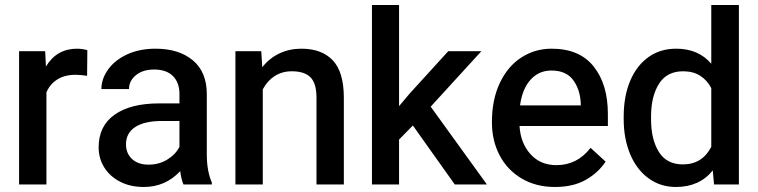

<svg xmlns="http://www.w3.org/2000/svg" viewBox="-20 -735 3022 765"><path d="M56 -531H160L163 -470Q206 -541 287 -541Q298 -541 310.5 -539Q323 -537 328 -535L327 -433Q299 -437 281 -437Q238 -437 208.5 -418.5Q179 -400 165 -367V0H56Z M594 -458Q549 -458 521.5 -435.5Q494 -413 494 -380H384Q384 -421 411 -458.5Q438 -496 487 -518.5Q536 -541 600 -541Q693 -541 748.5 -494.5Q804 -448 804 -360V-120Q804 -53 824 -8V0H711Q703 -17 698 -53Q639 10 553 10Q500 10 459.5 -10.5Q419 -31 396 -67Q373 -103 373 -148Q373 -233 436.5 -278Q500 -323 614 -323H695V-361Q695 -406 669 -432Q643 -458 594 -458ZM695 -150V-253H626Q556 -253 519 -229Q482 -205 482 -160Q482 -124 506 -101.5Q530 -79 572 -79Q614 -79 647 -99.5Q680 -120 695 -150Z M918 -531H1021L1025 -467Q1053 -503 1093 -522Q1133 -541 1181 -541Q1262 -541 1306 -494.5Q1350 -448 1350 -345V0H1241V-346Q1241 -403 1217 -427Q1193 -451 1143 -451Q1104 -451 1074.5 -432Q1045 -413 1027 -379V0H918Z M1462 -715H1570V-312L1612 -362L1766 -531H1898L1696 -310L1920 0H1792L1625 -235L1570 -179V0H1462Z M1940 -248Q1940 -339 1972 -405.5Q2004 -472 2058 -506.5Q2112 -541 2178 -541Q2289 -541 2345.5 -470Q2402 -399 2402 -281V-233H2050Q2054 -165 2093.5 -121Q2133 -77 2197 -77Q2280 -77 2333 -146L2393 -91Q2364 -47 2314 -18.5Q2264 10 2191 10Q2116 10 2059 -23.5Q2002 -57 1971 -115.5Q1940 -174 1940 -248ZM2052 -315H2294V-324Q2291 -380 2263 -417Q2235 -454 2177 -454Q2127 -454 2094 -417.5Q2061 -381 2052 -315Z M2674 -541Q2763 -541 2814 -481V-715H2924V0H2825L2820 -56Q2767 10 2673 10Q2611 10 2563.5 -25Q2516 -60 2490.5 -121.5Q2465 -183 2465 -260V-270Q2465 -351 2490.5 -412Q2516 -473 2563 -507Q2610 -541 2674 -541ZM2701 -80Q2778 -80 2814 -150V-384Q2798 -415 2770 -433Q2742 -451 2702 -451Q2637 -451 2605.5 -401Q2574 -351 2574 -270V-260Q2574 -180 2605 -130Q2636 -80 2701 -80Z"/></svg>

Font: Freesentation 6 SemiBold
Style: Regular
Weight: 600
Designer: glyphs from Roboto by Christian Robertson / Hangul glyphs from Noto Sans CJK(Source Han Sans) by Jang Soo-young and Kang
Foundry: PT&
Version: Version 2.001